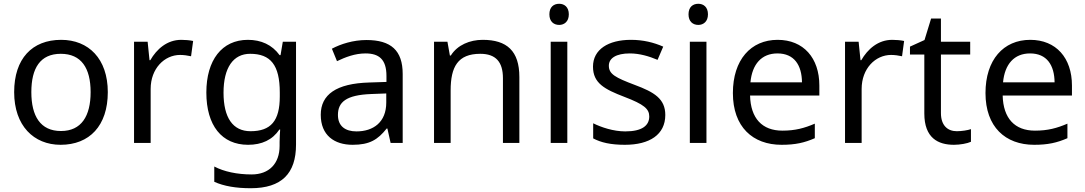

<svg xmlns="http://www.w3.org/2000/svg" viewBox="-20 -757 5749 1017"><path d="M551 -269C551 -446 449 -546 304 -546C150 -546 55 -446 55 -269C55 -91 159 10 301 10C454 10 551 -91 551 -269ZM146 -269C146 -396 193 -472 302 -472C411 -472 460 -396 460 -269C460 -142 411 -63 303 -63C194 -63 146 -142 146 -269Z M940 -546C865 -546 810 -497 776 -438H772L762 -536H690V0H778V-286C778 -394 851 -466 934 -466C952 -466 975 -463 992 -459L1003 -540C985 -544 960 -546 940 -546Z M1293 -546C1155 -546 1073 -438 1073 -267C1073 -92 1155 10 1294 10C1367 10 1423 -16 1460 -71H1464C1463 -59 1461 -21 1461 -5V16C1461 110 1405 167 1313 167C1236 167 1166 152 1115 125V206C1166 229 1230 240 1308 240C1472 240 1548 162 1548 9V-536H1478L1466 -465H1461C1421 -520 1363 -546 1293 -546ZM1305 -472C1413 -472 1462 -413 1462 -267V-246C1462 -117 1415 -62 1307 -62C1213 -62 1164 -134 1164 -266C1164 -398 1215 -472 1305 -472Z M1921 -545C1851 -545 1785 -524 1738 -499L1765 -433C1809 -454 1860 -474 1916 -474C1986 -474 2027 -444 2027 -355V-323L1936 -320C1761 -315 1679 -256 1679 -149C1679 -40 1751 10 1848 10C1938 10 1981 -17 2028 -76H2032L2049 0H2113V-365C2113 -490 2051 -545 1921 -545ZM1947 -259 2026 -262V-214C2026 -110 1958 -61 1868 -61C1810 -61 1770 -88 1770 -148C1770 -216 1813 -254 1947 -259Z M2537 -546C2469 -546 2403 -519 2368 -463H2363L2350 -536H2279V0H2367V-278C2367 -403 2405 -472 2524 -472C2606 -472 2644 -429 2644 -343V0H2731V-349C2731 -487 2665 -546 2537 -546Z M2942 -737C2913 -737 2890 -720 2890 -681C2890 -643 2913 -625 2942 -625C2969 -625 2993 -643 2993 -681C2993 -720 2969 -737 2942 -737ZM2985 -536H2897V0H2985Z M3504 -148C3504 -234 3445 -269 3343 -307C3240 -346 3205 -364 3205 -409C3205 -449 3244 -474 3316 -474C3368 -474 3418 -459 3463 -440L3493 -510C3443 -532 3387 -546 3322 -546C3202 -546 3121 -495 3121 -404C3121 -316 3183 -284 3287 -244C3392 -204 3419 -180 3419 -140C3419 -92 3381 -61 3292 -61C3229 -61 3164 -83 3122 -104V-24C3163 -2 3215 10 3290 10C3421 10 3504 -44 3504 -148Z M3679 -737C3650 -737 3627 -720 3627 -681C3627 -643 3650 -625 3679 -625C3706 -625 3730 -643 3730 -681C3730 -720 3706 -737 3679 -737ZM3722 -536H3634V0H3722Z M4099 -546C3957 -546 3862 -440 3862 -264C3862 -85 3967 10 4120 10C4193 10 4241 -1 4296 -25V-102C4240 -78 4192 -65 4124 -65C4017 -65 3956 -130 3953 -251H4320V-304C4320 -450 4236 -546 4099 -546ZM4098 -474C4187 -474 4227 -412 4228 -321H3955C3964 -417 4014 -474 4098 -474Z M4706 -546C4631 -546 4576 -497 4542 -438H4538L4528 -536H4456V0H4544V-286C4544 -394 4617 -466 4700 -466C4718 -466 4741 -463 4758 -459L4769 -540C4751 -544 4726 -546 4706 -546Z M5048 -62C4999 -62 4964 -93 4964 -158V-468H5119V-536H4964V-659H4912L4877 -545L4800 -510V-468H4876V-156C4876 -26 4949 10 5033 10C5065 10 5104 3 5123 -6V-73C5106 -67 5074 -62 5048 -62Z M5437 -546C5295 -546 5200 -440 5200 -264C5200 -85 5305 10 5458 10C5531 10 5579 -1 5634 -25V-102C5578 -78 5530 -65 5462 -65C5355 -65 5294 -130 5291 -251H5658V-304C5658 -450 5574 -546 5437 -546ZM5436 -474C5525 -474 5565 -412 5566 -321H5293C5302 -417 5352 -474 5436 -474Z"/></svg>

Font: Noto Sans Mro
Style: Regular
Weight: 400
Designer: Monotype Design Team
Foundry: Monotype Imaging Inc.
Version: Version 2.001